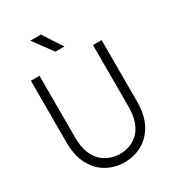

<svg xmlns="http://www.w3.org/2000/svg" viewBox="-224 -1072 1090 1205"><g transform="rotate(-30 321.0 -469.0)"><path d="M320.5 10Q252 10 193.8 -22Q135.5 -54 100.2 -119Q65 -184 65 -283V-728H127.5V-282Q127.5 -214.5 145.2 -169.5Q163 -124.5 192 -98.5Q221 -72.5 255.2 -61.2Q289.5 -50 322.5 -50Q355.5 -50 389.2 -61.2Q423 -72.5 451.2 -98.5Q479.5 -124.5 497 -169.5Q514.5 -214.5 514.5 -282V-727H577V-283Q577 -184 541.5 -119Q506 -54 447.8 -22Q389.5 10 320.5 10ZM289.5 -809 187.5 -947.5H264.5L354.5 -809Z"/></g></svg>

Font: Spline Sans Light
Style: Regular
Weight: 300
Designer: Eben Sorkin, Mirko Velimirovic
Foundry: Sorkin Type
Version: Version 1.000; ttfautohint (v1.8.3)